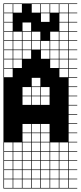

<svg xmlns="http://www.w3.org/2000/svg" viewBox="-20 -827 469 1115"><path d="M325 -803.6V-753.6H375V-803.6ZM325 -700H375V-750H325ZM271.4 -700H321.4V-750H271.4ZM217.9 -700H267.9V-750H217.9ZM164.3 -700H214.3V-750H164.3ZM110.7 -700H160.7V-750H110.7ZM57.1 -700H107.1V-750H57.1ZM3.6 -700H53.6V-750H3.6ZM325 -646.4H375V-696.4H325ZM271.4 -646.4H321.4V-696.4H271.4ZM217.9 -646.4H267.9V-696.4H217.9ZM164.3 -646.4H214.3V-696.4H164.3ZM110.7 -646.4H160.7V-696.4H110.7ZM57.1 -646.4H107.1V-696.4H57.1ZM3.6 -646.4H53.6V-696.4H3.6ZM325 -592.9H375V-642.9H325ZM271.4 -592.9H321.4V-642.9H271.4ZM217.9 -592.9H267.9V-642.9H217.9ZM164.3 -592.9H214.3V-642.9H164.3ZM110.7 -592.9H160.7V-642.9H110.7ZM57.1 -592.9H107.1V-642.9H57.1ZM3.6 -592.9H53.6V-642.9H3.6ZM57.1 -539.3H107.1V-589.3H57.1ZM164.3 -539.3H214.3V-589.3H164.3ZM3.6 -539.3H53.6V-589.3H3.6ZM110.7 -539.3H160.7V-589.3H110.7ZM217.9 -539.3H267.9V-589.3H217.9ZM271.4 -539.3H321.4V-589.3H271.4ZM325 -539.3H375V-589.3H325ZM217.9 -485.7H267.9V-535.7H217.9ZM325 -485.7H375V-535.7H325ZM271.4 -485.7H321.4V-535.7H271.4ZM110.7 -485.7H160.7V-535.7H110.7ZM57.1 -485.7H107.1V-535.7H57.1ZM3.6 -485.7H53.6V-535.7H3.6ZM325 -432.1H375V-482.1H325ZM271.4 -432.1H321.4V-482.1H271.4ZM57.1 -432.1H107.1V-482.1H57.1ZM3.6 -432.1H53.6V-482.1H3.6ZM325 -378.6H375V-428.6H325ZM3.6 -378.6H53.6V-428.6H3.6ZM164.3 -325H214.3V-375H164.3ZM110.7 -271.4H160.7V-321.4H110.7ZM164.3 -271.4H214.3V-321.4H164.3ZM217.9 -271.4H267.9V-321.4H217.9ZM217.9 -217.9H267.9V-267.9H217.9ZM110.7 -217.9H160.7V-267.9H110.7ZM164.3 -217.9H214.3V-267.9H164.3ZM217.9 -57.1H267.9V-107.1H217.9ZM110.7 -57.1H160.7V-107.1H110.7ZM164.3 -57.1H214.3V-107.1H164.3ZM110.7 -3.6H160.7V-53.6H110.7ZM164.3 -3.6H214.3V-53.6H164.3ZM217.9 -3.6H267.9V-53.6H217.9ZM325 50H375V0H325ZM3.6 50H53.6V0H3.6ZM217.9 50H267.9V0H217.9ZM57.1 50H107.1V0H57.1ZM271.4 50H321.4V0H271.4ZM110.7 50H160.7V0H110.7ZM164.3 50H214.3V0H164.3ZM3.6 103.6H53.6V53.6H3.6ZM271.4 103.6H321.4V53.6H271.4ZM57.1 103.6H107.1V53.6H57.1ZM217.9 103.6H267.9V53.6H217.9ZM110.7 103.6H160.7V53.6H110.7ZM325 103.6H375V53.6H325ZM164.3 103.6H214.3V53.6H164.3ZM271.4 157.1H321.4V107.1H271.4ZM3.6 157.1H53.6V107.1H3.6ZM57.1 157.1H107.1V107.1H57.1ZM217.9 157.1H267.9V107.1H217.9ZM110.7 157.1H160.7V107.1H110.7ZM325 157.1H375V107.1H325ZM164.3 157.1H214.3V107.1H164.3ZM164.3 210.7H214.3V160.7H164.3ZM325 210.7H375V160.7H325ZM217.9 210.7H267.9V160.7H217.9ZM110.7 210.7H160.7V160.7H110.7ZM57.1 210.7H107.1V160.7H57.1ZM3.6 210.7H53.6V160.7H3.6ZM271.4 210.7H321.4V160.7H271.4ZM325 264.3H375V214.3H325ZM164.3 264.3H214.3V214.3H164.3ZM217.9 264.3H267.9V214.3H217.9ZM3.6 264.3H53.6V214.3H3.6ZM110.7 264.3H160.7V214.3H110.7ZM57.1 264.3H107.1V214.3H57.1ZM271.4 264.3H321.4V214.3H271.4ZM271.4 -803.6V-753.6H321.4V-803.6ZM217.9 -803.6V-753.6H267.9V-803.6ZM164.3 -803.6V-753.6H214.3V-803.6ZM110.7 -803.6V-753.6H160.7V-803.6ZM57.1 -803.6V-753.6H107.1V-803.6ZM3.6 -803.6V-753.6H53.6V-803.6ZM428.6 -803.6H378.6V-753.6H428.6V-750H378.6V-700H428.6V-696.4H378.6V-646.4H428.6V-642.9H378.6V-592.9H428.6V-589.3H378.6V-539.3H428.6V-535.7H378.6V-485.7H428.6V-482.1H378.6V-432.1H428.6V-428.6H378.6V-378.6H428.6V-375H378.6V-325H428.6V-321.4H378.6V-271.4H428.6V-267.9H378.6V-217.9H428.6V-214.3H378.6V-164.3H428.6V-160.7H378.6V-110.7H428.6V-107.1H378.6V-57.1H428.6V-53.6H378.6V-3.6H428.6V0H378.6V50H428.6V53.6H378.6V103.6H428.6V107.1H378.6V157.1H428.6V160.7H378.6V210.7H428.6V214.3H378.6V264.3H428.6V267.9H0V-807.1H428.6ZM160.7 -696.4H214.3V-642.9H160.7ZM53.6 -750H107.1V-696.4H53.6ZM107.1 -750H160.7V-696.4H107.1ZM214.3 -696.4H267.9V-642.9H214.3ZM267.9 -696.4H321.4V-642.9H267.9ZM267.9 -750H321.4V-696.4H267.9ZM214.3 -642.9H267.9V-589.3H214.3ZM160.7 -750H214.3V-696.4H160.7ZM107.1 -803.6H160.7V-750H107.1ZM53.6 -696.4H107.1V-642.9H53.6Z"/></svg>

Font: Jersey 10 Charted
Style: Regular
Weight: 400
Designer: Sarah Cadigan-Fried
Version: Version 1.000; ttfautohint (v1.8.4.7-5d5b)